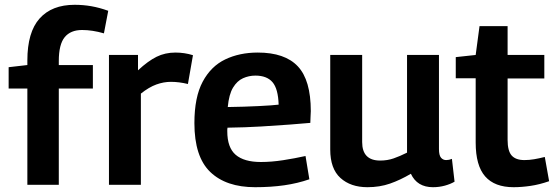

<svg xmlns="http://www.w3.org/2000/svg" viewBox="-20 -770 2315 800"><path d="M94 0V-401H16V-490L94 -499V-518Q94 -636 145 -693Q196 -750 291 -750Q327 -750 361 -744Q395 -738 431 -725L413 -631Q365 -645 322 -645Q274 -645 249.5 -615Q225 -585 225 -516V-499H367V-401H225V0Z M555 -541V-477Q597 -516 632.5 -533.5Q668 -551 711 -551Q749 -551 784 -540L763 -420Q726 -429 692 -429Q662 -429 631.5 -418Q601 -407 567 -380V0H434V-541Z M1043 10Q922 10 856 -53.5Q790 -117 790 -257Q790 -365 824.5 -429.5Q859 -494 918.5 -522.5Q978 -551 1054 -551Q1167 -551 1221 -493.5Q1275 -436 1275 -307Q1275 -299 1274 -285Q1273 -271 1273 -258Q1241 -255 1188 -251Q1135 -247 1068.5 -243Q1002 -239 928 -238Q927 -234 927 -230.5Q927 -227 927 -223Q927 -155 962 -125Q997 -95 1067 -95Q1111 -95 1159.5 -102.5Q1208 -110 1253 -120L1269 -23Q1220 -6 1164.5 2Q1109 10 1043 10ZM929 -324Q998 -325 1058 -328Q1118 -331 1141 -334Q1139 -400 1115.5 -427.5Q1092 -455 1044 -455Q1017 -455 992.5 -444Q968 -433 951 -405Q934 -377 929 -324Z M1511 10Q1441 10 1398.5 -28.5Q1356 -67 1356 -147V-541H1489V-178Q1489 -101 1564 -101Q1594 -101 1620 -110Q1646 -119 1676 -134V-541H1809V-149Q1809 -123 1817.5 -113Q1826 -103 1839 -103Q1851 -103 1863 -108L1874 -13Q1857 -3 1833.5 3.5Q1810 10 1784 10Q1718 10 1692 -46Q1648 -20 1605 -5Q1562 10 1511 10Z M2120 10Q2041 10 2001.5 -35Q1962 -80 1962 -176V-444H1879V-532L1962 -541L1978 -661H2095V-541H2248V-443H2095V-187Q2095 -141 2112 -122Q2129 -103 2165 -103Q2185 -103 2205.5 -106.5Q2226 -110 2250 -116L2268 -15Q2228 -1 2190.5 4.5Q2153 10 2120 10Z"/></svg>

Font: Georama SemiBold
Style: Regular
Weight: 600
Designer: Jean-Baptiste Levee
Foundry: Production Type
Version: Version 1.000